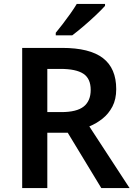

<svg xmlns="http://www.w3.org/2000/svg" viewBox="-20 -958 686 978"><path d="M296 -714Q437 -714 504.5 -662Q572 -610 572 -504Q572 -452 552.5 -415Q533 -378 502 -353.5Q471 -329 435 -314L640 0H496L325 -282H221V0H93V-714ZM288 -607H221V-387H292Q371 -387 406.5 -415.5Q442 -444 442 -500Q442 -558 404.5 -582.5Q367 -607 288 -607ZM515 -928Q499 -910 468.5 -881Q438 -852 405 -824Q372 -796 348 -778H264V-791Q279 -809 299 -835Q319 -861 338.5 -888.5Q358 -916 371 -938H515Z"/></svg>

Font: Noto Sans Bassa Vah SemiBold
Style: Regular
Weight: 600
Designer: Monotype Design Team
Foundry: Monotype Imaging Inc.
Version: Version 2.002; ttfautohint (v1.8.4.7-5d5b)